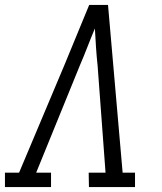

<svg xmlns="http://www.w3.org/2000/svg" viewBox="-33 -755 653 775"><path d="M173 0H-13V-58H44L226 -490L327 -735H403L462 -58H512V0H326L325 -58H393L361 -490Q357 -527 354.5 -564.5Q352 -602 350 -640Q334 -602 319.5 -564.5Q305 -527 289 -490L113 -58H173Z"/></svg>

Font: Iosevka HT Light Extended
Style: Italic
Weight: 300
Width: 7
Italic angle: -9°
Monospace: yes
Designer: Belleve Invis
Foundry: Belleve Invis
Version: Version 32.3.0; ttfautohint (v1.8.4)